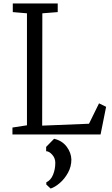

<svg xmlns="http://www.w3.org/2000/svg" viewBox="-20 -778 647 1111"><path d="M52 0ZM136 -53V-701L54 -708V-758H314V-708L225 -701L224 -51L495 -62L553 -180L594 -160L562 0H52V-40ZM393 145Q393 186 373.5 221.5Q354 257 326 281Q298 305 273 313L248 290V277Q274 265 287 233Q300 201 300 164Q300 137 282 117Q264 97 247 97V72L293 25Q340 36 366 71Q392 106 393 145Z"/></svg>

Font: Grenzecho Serif
Style: Serif-Regular
Weight: 400
Designer: Dan Reynolds
Foundry: Dan Reynolds
Version: Version 1.001; ttfautohint (v1.1) -l 5 -r 5 -G 72 -x 0 -D la